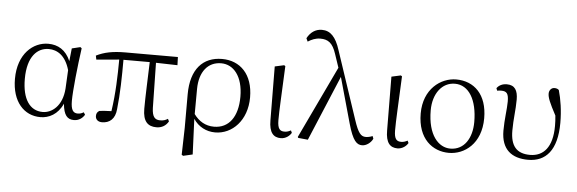

<svg xmlns="http://www.w3.org/2000/svg" viewBox="-58 -1001 4225 1405"><g transform="rotate(5 2055.0 -298.5)"><path d="M257 14C320 14 385 -18 421 -99C429 -15 455 14 504 14C539 14 566 -5 582 -32L571 -49C557 -41 546 -36 528 -36C495 -36 477 -56 477 -125C477 -199 496 -379 515 -514L505 -522L443 -507L433 -413C399 -492 341 -526 269 -526C159 -526 48 -434 48 -249C48 -82 137 14 257 14ZM430 -346 423 -210C414 -80 337 -25 271 -25C177 -25 120 -106 120 -255C120 -422 194 -488 276 -488C338 -488 400 -452 430 -346Z M1110 14C1150 14 1180 -5 1198 -37L1189 -55C1173 -45 1158 -39 1133 -39C1095 -39 1074 -58 1072 -125L1066 -456L1224 -452L1222 -512H837C744 -512 681 -499 623 -470L629 -441L796 -456C795 -335 792 -208 772 -75C737 -74 709 -72 684 -69C669 -60 662 -49 662 -30C662 -6 679 12 710 12C766 12 806 -21 812 -93C825 -208 827 -335 827 -457H1020C1016 -329 1010 -204 1010 -113C1010 -20 1047 14 1110 14Z M1312 198 1323 205 1392 189 1381 -72C1418 -16 1476 14 1541 14C1666 14 1774 -94 1774 -263C1774 -434 1678 -526 1546 -526C1406 -526 1317 -432 1317 -246V0ZM1381 -107 1382 -292C1383 -418 1445 -494 1542 -494C1633 -494 1703 -412 1703 -262C1703 -114 1638 -27 1529 -27C1466 -27 1417 -57 1381 -107Z M2023 14C2060 14 2089 -10 2101 -32L2093 -49C2079 -42 2066 -36 2046 -36C2014 -36 1995 -51 1995 -116C1995 -195 2001 -282 2011 -514L2002 -520L1934 -505L1937 -110C1937 -19 1970 14 2023 14Z M2621 14C2651 14 2685 -10 2699 -41L2692 -60C2674 -52 2654 -49 2642 -49C2607 -49 2586 -72 2555 -166L2389 -663C2358 -762 2316 -802 2255 -802C2208 -802 2171 -776 2147 -731L2158 -707C2185 -724 2214 -737 2249 -737C2306 -737 2340 -714 2366 -634L2399 -536L2147 -6L2151 1L2222 8L2423 -471L2516 -139C2552 -9 2583 14 2621 14Z M2880 14C2917 14 2946 -10 2958 -32L2950 -49C2936 -42 2923 -36 2903 -36C2871 -36 2852 -51 2852 -116C2852 -195 2858 -282 2868 -514L2859 -520L2791 -505L2794 -110C2794 -19 2827 14 2880 14Z M3258 14C3372 14 3494 -73 3494 -261C3494 -435 3398 -526 3266 -526C3152 -526 3028 -435 3028 -256C3028 -68 3139 14 3258 14ZM3266 -18C3180 -18 3099 -102 3099 -285C3099 -408 3165 -494 3259 -494C3362 -494 3424 -389 3424 -227C3424 -109 3368 -18 3266 -18Z M3840 14C3969 14 4052 -73 4052 -276C4052 -365 4039 -448 4020 -514C4013 -522 4001 -526 3987 -526C3965 -526 3948 -507 3948 -482C3948 -453 3963 -416 4011 -326C4014 -298 4015 -274 4015 -250C4015 -93 3949 -23 3851 -23C3751 -23 3707 -78 3707 -189C3707 -276 3719 -340 3719 -418C3719 -484 3697 -523 3638 -523C3604 -523 3579 -509 3564 -488L3571 -470C3579 -472 3590 -473 3601 -473C3642 -473 3655 -455 3655 -398C3655 -342 3642 -267 3642 -183C3642 -44 3720 14 3840 14Z"/></g></svg>

Font: Noto Serif HK Light
Style: Regular
Weight: 300
Designer: Ryoko NISHIZUKA 西塚涼子 (kana & ideographs); Frank Grießhammer (Latin, Greek & Cyrillic); Wenlong ZHANG 张文龙 (bopomofo); San
Foundry: Adobe
Version: Version 2.001;hotconv 1.1.0;makeotfexe 2.6.0